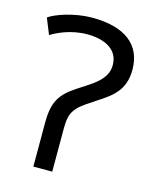

<svg xmlns="http://www.w3.org/2000/svg" viewBox="-109 -786 695 864"><g transform="rotate(15 238.5 -354.0)"><path d="M218 -197V4H130V-202C130 -319 171 -350 259 -405L271 -413C325 -448 357 -480 357 -530C357 -603 291 -634 211 -634C135 -634 72 -603 45 -586L15 -660C45 -682 131 -712 213 -712C367 -712 448 -648 448 -532C448 -437 395 -399 326 -355L316 -348C237 -298 218 -276 218 -197Z"/></g></svg>

Font: Repo Regular
Style: Regular
Weight: 400
Designer: Stefan Peev
Foundry: Context Ltd
Version: Version 1.502